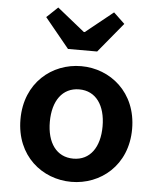

<svg xmlns="http://www.w3.org/2000/svg" viewBox="-59 -932 819 997"><g transform="rotate(5 350.0 -434.0)"><path d="M146 -827 273 -672H425L553 -827L495 -882L352 -767H347L204 -882ZM59 -287C59 -96 198 14 350 14C501 14 641 -96 641 -287C641 -478 501 -589 350 -589C198 -589 59 -478 59 -287ZM487 -287C487 -178 437 -107 350 -107C262 -107 212 -178 212 -287C212 -396 262 -468 350 -468C437 -468 487 -396 487 -287Z"/></g></svg>

Font: Kawkab Mono
Style: Bold
Weight: 700
Monospace: yes
Designer: Abdullah Arif
Foundry: Abdullah Arif
Version: Version 1.000;PS 000.500;hotconv 1.0.88;makeotf.lib2.5.64775